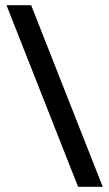

<svg xmlns="http://www.w3.org/2000/svg" viewBox="-20 -720 421 740"><path d="M376 0H281L5 -700H100Z"/></svg>

Font: Bebas Neue Bold
Style: Regular
Weight: 700
Designer: Ryoichi Tsunekawa & LGV (GE)
Foundry: Free Software Foundation, Inc.
Version: Version 1.003 August 13, 2016